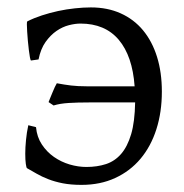

<svg xmlns="http://www.w3.org/2000/svg" viewBox="-20 -489 500 523"><path d="M420.9 -239.3Q420.9 -183.6 406 -137Q391.1 -90.3 362.8 -56.6Q334.5 -22.9 293.9 -4.2Q253.4 14.6 202.1 14.6Q173.3 14.6 151.1 10.3Q128.9 5.9 111.3 -1Q93.8 -7.8 79.8 -15.9Q65.9 -23.9 53.7 -30.8Q51.8 -31.7 50.3 -42.7Q48.8 -53.7 48.8 -70.3Q48.8 -86.9 50.8 -107.4Q52.7 -127.9 57.1 -147.9L78.1 -142.6Q80.6 -115.7 94 -95.5Q107.4 -75.2 127 -61.5Q146.5 -47.9 169.7 -41Q192.9 -34.2 215.3 -34.2Q244.6 -34.2 268.6 -42Q292.5 -49.8 309.8 -69.6Q327.1 -89.4 337.2 -123.3Q347.2 -157.2 348.1 -210H223.6Q190.9 -210 167 -208.5Q143.1 -207 126 -201.7L112.3 -210.9L116.2 -220.7Q119.1 -228 122.6 -236.3Q126 -244.6 129.4 -252Q132.8 -259.3 134.8 -262.2Q155.3 -258.3 173.6 -256.1Q191.9 -253.9 216.3 -253.9H346.7Q340.8 -336.4 303.5 -380.6Q266.1 -424.8 199.2 -424.8Q185.1 -424.8 167.7 -420.4Q150.4 -416 134 -404.8Q117.7 -393.6 104.2 -374.8Q90.8 -356 85 -327.1L64.5 -324.2Q63 -324.7 61.5 -332.8Q60.1 -340.8 58.6 -352.5Q57.1 -364.3 55.9 -377.7Q54.7 -391.1 54 -402.8Q53.2 -414.6 53.2 -422.4Q53.2 -430.2 54.2 -430.7Q72.3 -439.9 94 -447Q115.7 -454.1 138.4 -459Q161.1 -463.9 184.1 -466.3Q207 -468.8 227.5 -468.8Q272.9 -468.8 308.8 -452.6Q344.7 -436.5 369.6 -406.5Q394.5 -376.5 407.7 -334.2Q420.9 -292 420.9 -239.3Z"/></svg>

Font: Noto Serif Devanagari
Style: Bold
Weight: 700
Designer: Monotype Design Team
Foundry: Monotype Imaging Inc.
Version: Version 1.01